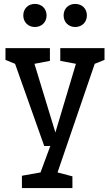

<svg xmlns="http://www.w3.org/2000/svg" viewBox="-20 -746 563 981"><path d="M206 0H237L187 135L92 152V215H350V155L274 135L464 -420L514 -440V-500H288V-435L368 -420L263 -69L156 -420L235 -435V-500H8V-440L57 -420ZM158 -608C193 -608 218 -633 218 -667C218 -702 193 -726 158 -726C124 -726 99 -702 99 -667C99 -633 124 -608 158 -608ZM364 -608C399 -608 424 -633 424 -667C424 -702 399 -726 364 -726C330 -726 305 -702 305 -667C305 -633 330 -608 364 -608Z"/></svg>

Font: Hermeneus One
Style: Regular
Weight: 400
Designer: Rodrigo Fuenzalida, Pablo Impallari
Foundry: Pablo Impallari, Rodrigo Fuenzalida
Version: Version 1.002